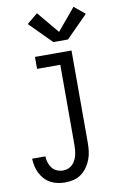

<svg xmlns="http://www.w3.org/2000/svg" viewBox="-105 -825 710 1107"><g transform="rotate(-10 250.0 -271.5)"><path d="M185 223Q163 223 141 218.5Q119 214 99.5 203.5Q80 193 65 176.5Q50 160 40 140Q30 120 25.5 98.5Q21 77 20 55H98Q98 73 103.5 91Q109 109 120 123.5Q131 138 148.5 145.5Q166 153 185 153Q200 153 214.5 147.5Q229 142 239.5 131.5Q250 121 257 107.5Q264 94 267.5 79.5Q271 65 272.5 50Q274 35 274 20V-450H138V-520H352V20Q352 45 349 69.5Q346 94 337 117.5Q328 141 313.5 161.5Q299 182 279 196.5Q259 211 234.5 217Q210 223 185 223ZM257 -586 130 -714 193 -766 300 -638 407 -766 470 -714 343 -586Z"/></g></svg>

Font: Iosevka Gothic
Style: Regular
Weight: 400
Monospace: yes
Designer: Belleve Invis
Foundry: Belleve Invis
Version: Version 15.5.1; ttfautohint (v1.8.4)